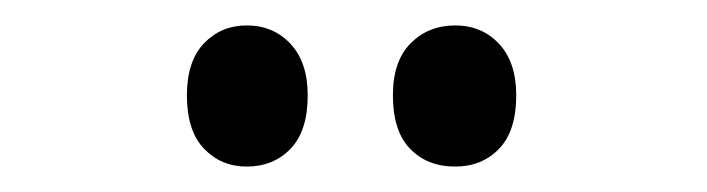

<svg xmlns="http://www.w3.org/2000/svg" viewBox="-20 -813 556 151"><path d="M127 -738Q127 -765 140.5 -779Q154 -793 174 -793Q195 -793 208.5 -778.5Q222 -764 222 -738Q222 -710 208.5 -696Q195 -682 174 -682Q154 -682 140.5 -696Q127 -710 127 -738ZM289 -738Q289 -765 303 -779Q317 -793 338 -793Q359 -793 372.5 -778.5Q386 -764 386 -738Q386 -710 372.5 -696Q359 -682 338 -682Q316 -682 302.5 -696Q289 -710 289 -738Z"/></svg>

Font: Noto Sans Malayalam UI ExtraCondensed Medium
Style: Regular
Weight: 500
Width: 2
Designer: Jelle Bosma - Monotype Design Team
Foundry: Monotype Imaging Inc.
Version: Version 2.104; ttfautohint (v1.8.4.7-5d5b)